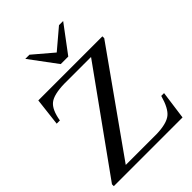

<svg xmlns="http://www.w3.org/2000/svg" viewBox="-252 -1001 1115 1115"><g transform="rotate(-45 305.5 -443.0)"><path d="M574.2 -175.8H597.2L573.2 0H8.8V-15.1L445.8 -624H225.1Q138.7 -622.1 104.2 -594.7Q69.8 -567.4 57.1 -491.2H30.8L50.8 -662.1H577.1V-647L145 -38.1H401.9Q482.9 -41 517.3 -68.4Q551.8 -95.7 574.2 -175.8ZM479 -886.2 354 -719.2H292L168 -886.2H202.1L323.2 -783.2L444.8 -886.2Z"/></g></svg>

Font: Accordance
Style: Regular
Weight: 400
Version: Version 1.1 (build May 11, 2018) Miklal Software Solutions, 